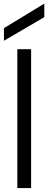

<svg xmlns="http://www.w3.org/2000/svg" viewBox="-37 -955 245 975"><path d="M51 0V-705H121V0ZM-17 -748V-812L185 -935H188V-868Z"/></svg>

Font: DM Sans 36pt Light
Style: Regular
Weight: 300
Designer: Colophon Foundry, Jonny Pinhorn
Foundry: Colophon Foundry
Version: Version 4.004;gftools[0.9.30]